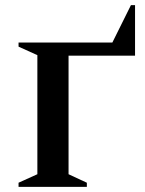

<svg xmlns="http://www.w3.org/2000/svg" viewBox="-20 -725 563 745"><path d="M52 0V-16L125 -49V-511L52 -544V-560H416L488 -705H504V-509H246V-49L317 -16V0Z"/></svg>

Font: Spectral SC SemiBold
Style: Regular
Weight: 600
Designer: Jean-Baptiste Levee
Foundry: Production Type
Version: Version 2.001